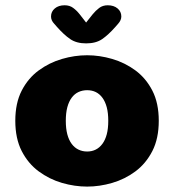

<svg xmlns="http://www.w3.org/2000/svg" viewBox="-20 -697 659 728"><path d="M310.5 10.5Q263 10.5 215 -3.5Q167 -17.5 126.8 -47.2Q86.5 -77 62.2 -124.5Q38 -172 38 -239Q38 -306 62.2 -353.2Q86.5 -400.5 126.8 -430Q167 -459.5 215 -473.5Q263 -487.5 310.5 -487.5Q357.5 -487.5 405.5 -473.5Q453.5 -459.5 493.5 -430Q533.5 -400.5 557.8 -353.2Q582 -306 582 -239Q582 -172 557.8 -124.5Q533.5 -77 493.5 -47.2Q453.5 -17.5 405.5 -3.5Q357.5 10.5 310.5 10.5ZM310.5 -122.5Q328.5 -122.5 343 -129.8Q357.5 -137 368.2 -151.5Q379 -166 384.8 -187.8Q390.5 -209.5 390.5 -239Q390.5 -268.5 384.8 -290.2Q379 -312 368.2 -326.5Q357.5 -341 343 -348Q328.5 -355 310.5 -355Q292.5 -355 277.5 -348Q262.5 -341 251.8 -326.5Q241 -312 235.2 -290.2Q229.5 -268.5 229.5 -239Q229.5 -209.5 235.2 -187.8Q241 -166 251.8 -151.5Q262.5 -137 277.5 -129.8Q292.5 -122.5 310.5 -122.5ZM428 -607 417.5 -595Q390.5 -564.5 367 -548.5Q343.5 -532.5 306.5 -532.5Q270 -532.5 246.2 -548.8Q222.5 -565 196 -595L185.5 -607Q173.5 -619.5 173.5 -634.5Q173.5 -653 187.8 -665Q202 -677 225 -677Q244 -677 257.2 -667.2Q270.5 -657.5 282 -643L306.5 -611.5L331.5 -643Q342.5 -656.5 356 -666.8Q369.5 -677 388.5 -677Q411.5 -677 425.8 -665Q440 -653 440 -634.5Q440 -620.5 428 -607Z"/></svg>

Font: Sono ExtraLight Monospace ExtraBold
Style: Regular
Weight: 800
Version: Version 2.112